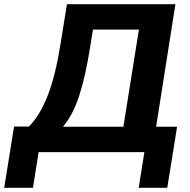

<svg xmlns="http://www.w3.org/2000/svg" viewBox="-74 -725 905 915"><path d="M-54 170 -7 -122H64Q118 -177 154.5 -272.5Q191 -368 214 -513L245 -705H762L670 -121H770L723 170H587L614 0H110L83 170ZM226 -121H514L588 -584H369L356 -504Q335 -368 305 -273.5Q275 -179 226 -121Z"/></svg>

Font: Nunito Sans ExtraBold
Style: Italic
Weight: 800
Italic angle: -9°
Designer: Vernon Adams
Foundry: Vernon Adams
Version: Version 3.006; ttfautohint (v1.8.3)